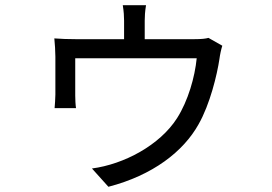

<svg xmlns="http://www.w3.org/2000/svg" viewBox="-20 -641 1040 735"><path d="M188 -494C190 -476 192 -442 192 -424V-279C192 -263 190 -241 189 -227H271C269 -239 268 -261 268 -275V-418H733C726 -346 700 -255 658 -189C592 -85 454 -12 332 4L395 74C565 30 682 -61 740 -165C784 -242 811 -355 820 -415C822 -431 827 -454 831 -466L778 -496C768 -493 752 -491 722 -491H534V-562C534 -577 535 -597 539 -621H450C454 -597 455 -577 455 -562V-491H272C244 -491 211 -492 188 -494Z"/></svg>

Font: Noto Sans KR Regular
Style: Regular
Weight: 400
Designer: Ryoko NISHIZUKA  (kana & ideographs); Paul D. Hunt (Latin, Greek & Cyrillic); Wenlong ZHANG  (bopomofo); Sandoll Communi
Foundry: Adobe Systems Incorporated
Version: Version 1.004;PS 1.004;hotconv 1.0.82;makeotf.lib2.5.63406